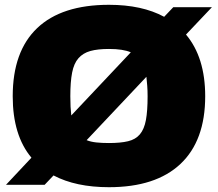

<svg xmlns="http://www.w3.org/2000/svg" viewBox="-20 -770 908 800"><path d="M111 -113Q33 -206 33 -369Q33 -556 135 -653Q237 -750 434 -750Q572 -750 664 -700L702 -740H863L755 -626Q835 -531 835 -369Q835 -184 732 -87Q629 10 434 10Q296 10 203 -39L166 0H5ZM434 -174Q482 -174 513.5 -181.5Q545 -189 563 -210.5Q581 -232 588 -270Q595 -308 595 -369Q595 -392 593.5 -412.5Q592 -433 590 -450L341 -186Q358 -179 381.5 -176.5Q405 -174 434 -174ZM273 -369Q273 -345 274 -325.5Q275 -306 277 -289L525 -552Q493 -566 434 -566Q387 -566 356.5 -557.5Q326 -549 307 -527.5Q288 -506 280.5 -467.5Q273 -429 273 -369Z"/></svg>

Font: Encode Sans Wide
Style: Black
Weight: 900
Designer: Pablo Impallari, Andres Torresi
Foundry: Pablo Impallari, Andres Torresi
Version: Version 1.000; ttfautohint (v1.00) -l 8 -r 50 -G 200 -x 14 -